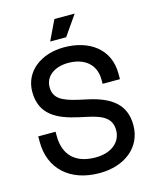

<svg xmlns="http://www.w3.org/2000/svg" viewBox="-130 -967 864 1069"><g transform="rotate(-15 302.0 -433.0)"><path d="M288 -880 233 -765H325L405 -880ZM298 -714C168 -714 64 -639 64 -520C64 -390 155 -343 280 -316L326 -306C415 -287 460 -260 460 -193C460 -126 404 -76 311 -76C196 -76 132 -137 132 -248V-272H32V-240C32 -86 139 14 310 14C454 14 560 -67 560 -196C560 -316 481 -372 351 -400L305 -410C206 -432 164 -457 164 -521C164 -583 220 -624 298 -624C390 -624 454 -576 454 -486V-462H554V-494C554 -637 443 -714 298 -714Z"/></g></svg>

Font: Space Text Medium
Style: Regular
Weight: 500
Designer: Florian Karsten (Space Text), Colophon Foundry (Space Mono)
Foundry: Florian Karsten
Version: Version 1.003;PS 001.003;hotconv 1.0.88;makeotf.lib2.5.64775